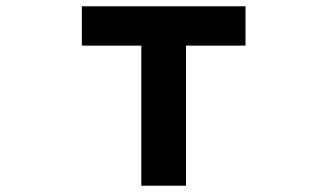

<svg xmlns="http://www.w3.org/2000/svg" viewBox="-20 -538 1040 610"><path d="M429 52H571V-393H760V-518H240V-393H429Z"/></svg>

Font: LINE Seed JP App_OTF Bold
Style: Regular
Weight: 700
Designer: LINE & Fontrix & Fontworks
Version: Version 1.009